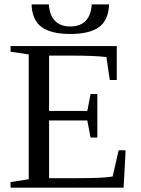

<svg xmlns="http://www.w3.org/2000/svg" viewBox="-20 -868 651 888"><path d="M28.8 -25.9 112.8 -39.1V-616.2L28.8 -628.9V-654.8H520V-498H487.8L472.2 -604Q417.5 -610.8 314 -610.8H207V-355H383.8L398.9 -433.1H430.2V-231.9H398.9L383.8 -311H207V-43.9H335.9Q461.9 -43.9 501 -51.8L528.8 -172.9H561L551.8 0H28.8ZM305.2 -710.9Q215.8 -710.9 172.1 -743.2Q128.4 -775.4 126 -847.7H206.1Q209 -797.4 234.4 -771.5Q259.8 -745.6 305.2 -745.6Q350.6 -745.6 376 -771.5Q401.4 -797.4 404.3 -847.7H484.4Q481.9 -774.9 438.2 -742.9Q394.5 -710.9 305.2 -710.9Z"/></svg>

Font: Tinos
Style: Regular
Weight: 400
Designer: Steve Matteson
Foundry: Monotype Imaging Inc.
Version: Version 1.23